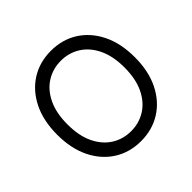

<svg xmlns="http://www.w3.org/2000/svg" viewBox="-181 -925 1123 1123"><g transform="rotate(-45 380.5 -363.5)"><path d="M59.7 -363.6Q59.7 -478.7 101.2 -562.5Q142.8 -646.3 215.2 -691.8Q287.6 -737.2 380.7 -737.2Q473.7 -737.2 546.2 -691.8Q618.6 -646.3 660.2 -562.5Q701.7 -478.7 701.7 -363.6Q701.7 -248.6 660.2 -164.8Q618.6 -81 546.2 -35.5Q473.7 9.9 380.7 9.9Q287.6 9.9 215.2 -35.5Q142.8 -81 101.2 -164.8Q59.7 -248.6 59.7 -363.6ZM616.5 -363.6Q616.5 -458.1 585 -523.1Q553.6 -588.1 500.2 -621.4Q446.7 -654.8 380.7 -654.8Q314.6 -654.8 261.2 -621.4Q207.7 -588.1 176.3 -523.1Q144.9 -458.1 144.9 -363.6Q144.9 -269.2 176.3 -204.2Q207.7 -139.2 261.2 -105.8Q314.6 -72.4 380.7 -72.4Q446.7 -72.4 500.2 -105.8Q553.6 -139.2 585 -204.2Q616.5 -269.2 616.5 -363.6Z"/></g></svg>

Font: DeltaSans
Style: Regular
Weight: 400
Designer: Rasmus Andersson
Foundry: rsms
Version: Version 3.012